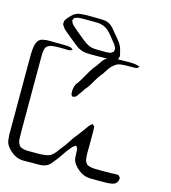

<svg xmlns="http://www.w3.org/2000/svg" viewBox="-157 -1063 1109 1245"><g transform="rotate(15 397.5 -440.5)"><path d="M317 -498Q331 -513 347.5 -542.5Q364 -572 381.5 -601.5Q399 -631 414 -646Q427 -666 441.5 -686Q456 -706 478 -716Q497 -724 519 -724.5Q541 -725 561 -725Q584 -725 609 -725.5Q634 -726 656 -723Q667 -722 679 -717Q680 -717 683 -715.5Q686 -714 686 -714Q686 -713 683 -711Q680 -709 680 -708Q679 -707 677 -705Q675 -703 673 -702Q669 -701 663 -700.5Q657 -700 652 -700Q637 -699 613.5 -699.5Q590 -700 566 -697Q542 -694 527 -681Q508 -668 494.5 -648Q481 -628 468 -608Q454 -593 439.5 -569.5Q425 -546 411 -522Q397 -498 382 -483Q375 -471 367 -459.5Q359 -448 350 -437Q348 -433 345 -428.5Q342 -424 338 -421Q335 -420 331 -418.5Q327 -417 323 -415Q322 -415 320.5 -414.5Q319 -414 317 -415Q315 -417 311.5 -420Q308 -423 307 -426Q306 -429 306 -434Q306 -439 306 -442Q303 -469 317 -498ZM711 64Q689 68 666.5 68Q644 68 621 68Q599 68 572.5 68Q546 68 523 60Q504 53 485.5 38Q467 23 455 7Q441 -10 438 -32Q436 -44 436 -56.5Q436 -69 435 -81Q434 -84 434.5 -88.5Q435 -93 433 -97Q432 -99 430.5 -102Q429 -105 427 -107Q426 -108 424.5 -111Q423 -114 422 -114Q421 -114 417.5 -111.5Q414 -109 413 -108Q406 -104 400 -98Q394 -92 389 -85Q370 -63 351 -33.5Q332 -4 312 19Q305 28 297.5 37Q290 46 281 52Q259 67 227.5 67.5Q196 68 173 68Q151 68 122 68.5Q93 69 70 59Q55 53 41.5 42.5Q28 32 17 21Q1 4 -7 -15Q-12 -29 -13 -43.5Q-14 -58 -15 -72V-566Q-15 -589 -14.5 -615.5Q-14 -642 -10 -664Q-8 -677 -2.5 -690Q3 -703 13 -711Q21 -718 32 -720.5Q43 -723 53 -724Q67 -726 82 -725.5Q97 -725 111 -725Q134 -725 155.5 -725Q177 -725 199 -724Q204 -723 211 -722.5Q218 -722 223 -720Q225 -719 227.5 -717.5Q230 -716 232 -714L238 -709Q241 -709 240 -708Q240 -707 238 -707Q236 -706 234 -705Q232 -704 230 -703Q222 -699 211.5 -699.5Q201 -700 192 -700Q172 -700 151 -700.5Q130 -701 109 -698Q96 -697 83.5 -691.5Q71 -686 63 -673L60 -663Q57 -653 56 -642.5Q55 -632 55 -621V-168Q55 -146 55 -117.5Q55 -89 56 -66Q56 -56 58 -45.5Q60 -35 66 -25Q68 -24 69 -21Q70 -18 72 -16Q77 -11 85 -8Q93 -5 100 -3Q116 0 132 0Q148 0 164 0Q180 0 195 0Q210 0 225 -1Q239 -2 253.5 -4.5Q268 -7 280 -14Q297 -25 309 -41Q321 -57 332 -72Q353 -95 373.5 -128.5Q394 -162 414 -184Q428 -202 441 -220.5Q454 -239 467 -256Q470 -261 474.5 -264.5Q479 -268 483 -272Q484 -273 486 -275Q488 -277 489 -277Q491 -277 491 -275Q497 -271 499 -268Q504 -264 504 -260Q504 -256 504 -251Q505 -242 505 -232.5Q505 -223 505 -214V-123Q505 -110 504.5 -97Q504 -84 505 -70Q506 -60 507 -49.5Q508 -39 512 -30Q513 -28 515 -25.5Q517 -23 518 -21Q520 -20 521.5 -17Q523 -14 525 -12L535 -8Q545 -4 555.5 -2.5Q566 -1 576 0Q599 1 634 0.5Q669 0 691 0Q699 -1 707 -1.5Q715 -2 723 -1Q726 -1 729.5 -1.5Q733 -2 735 -1Q738 0 741.5 4.5Q745 9 747 11Q750 14 750 15Q751 16 750 19.5Q749 23 749 25Q748 28 748 31Q748 34 747 36Q746 39 743.5 42Q741 45 739 48Q737 52 734 55Q730 58 724 60Q718 62 711 64ZM452 -711Q430 -710 408 -710Q386 -710 363 -710Q344 -710 324 -712Q304 -714 286 -723Q274 -728 263.5 -736Q253 -744 243 -752L194 -792Q181 -803 166.5 -814.5Q152 -826 144 -841Q143 -843 140 -846.5Q137 -850 137 -853Q136 -855 136.5 -857.5Q137 -860 137 -861Q137 -864 137 -868Q137 -872 138 -875Q139 -877 140 -879Q141 -881 142 -882Q145 -887 148 -891.5Q151 -896 155 -900Q164 -910 174.5 -920.5Q185 -931 197 -937Q207 -942 218 -944Q229 -946 240 -947Q263 -949 291 -948.5Q319 -948 341 -948Q364 -948 388 -946Q412 -944 431 -930Q444 -921 454.5 -908Q465 -895 475 -883Q483 -873 492 -863Q501 -853 509 -842Q514 -835 519.5 -827Q525 -819 529 -810Q532 -805 534 -798Q536 -791 537 -785Q539 -778 541 -772Q543 -766 544 -759Q544 -757 545 -754Q546 -751 546 -748Q546 -746 545 -743Q544 -740 543 -738Q542 -736 542 -732.5Q542 -729 540 -727Q539 -726 537 -725Q535 -724 533 -723Q529 -720 524.5 -718Q520 -716 514 -715Q499 -713 484 -712.5Q469 -712 452 -711ZM249 -824Q269 -808 290.5 -790Q312 -772 334 -761Q357 -751 383.5 -750.5Q410 -750 432 -750Q441 -750 450.5 -750Q460 -750 469 -751Q472 -752 476 -752Q480 -752 482 -753Q485 -754 487.5 -756.5Q490 -759 492 -760Q498 -763 501 -766Q502 -768 502 -770.5Q502 -773 502 -774Q502 -777 503 -780.5Q504 -784 503 -787Q502 -792 499.5 -796Q497 -800 495 -804Q491 -813 483.5 -821.5Q476 -830 470 -838Q459 -852 447.5 -866Q436 -880 422 -892Q414 -899 405 -904.5Q396 -910 385 -913Q369 -919 350 -919.5Q331 -920 314 -920H247Q237 -920 227 -919Q217 -918 207 -914Q205 -913 201.5 -912.5Q198 -912 196 -910Q195 -909 193.5 -905.5Q192 -902 191 -900Q190 -899 189 -896.5Q188 -894 188 -892Q187 -891 188.5 -889Q190 -887 190 -885Q194 -874 201 -866Q212 -855 224 -845Q236 -835 249 -824Z"/></g></svg>

Font: Rubik Vinyl
Style: Regular
Weight: 400
Designer: Hubert and Fischer, NaN
Foundry: Hubert and Fischer, NaN
Version: Version 2.200